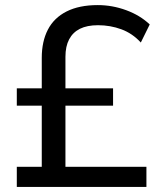

<svg xmlns="http://www.w3.org/2000/svg" viewBox="-20 -734 640 754"><path d="M46 0V-79H144V-319H46V-387H144V-507Q144 -571 168 -617.5Q192 -664 241.5 -689Q291 -714 364 -714Q421 -714 475.5 -694Q530 -674 568 -638L533 -567Q500 -603 456.5 -619Q413 -635 365 -635Q322 -635 294 -621Q266 -607 251.5 -579.5Q237 -552 237 -511V-387H424V-319H237V-79H555V0Z"/></svg>

Font: Nunito Sans 12pt ExtraLight 11pt Medium
Style: Regular
Weight: 500
Version: Version 3.101;gftools[0.9.27]